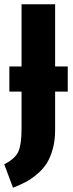

<svg xmlns="http://www.w3.org/2000/svg" viewBox="-35 -713 340 899"><path d="M282.2 -401.9V-284.2H223.1V-104Q223.1 -54.7 211.7 -14.2Q200.2 26.4 182.6 53.5Q165 80.6 137.7 103.3Q110.4 126 85 139.4Q59.6 152.8 25.9 166L-15.1 56.2Q36.1 30.3 51 -3.4Q65.9 -37.1 65.9 -109.9V-284.2H8.8V-401.9H65.9V-692.9H223.1V-401.9Z"/></svg>

Font: Fira Sans Compressed
Style: Bold
Weight: 700
Width: 1
Designer: Carrois Corporate & Edenspiekermann AG
Foundry: Carrois Corporate GbR & Edenspiekermann AG
Version: Version 4.203;PS 004.203;hotconv 1.0.88;makeotf.lib2.5.64775